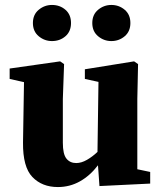

<svg xmlns="http://www.w3.org/2000/svg" viewBox="-20 -741 647 776"><path d="M382 11 376 -73Q344 -31 303 -8Q262 15 214 15Q150 15 111 -25.5Q72 -66 73 -165L77 -409L19 -422V-464L223 -493L239 -482L234 -341V-164Q234 -118 248.5 -100Q263 -82 288 -82Q309 -82 331.5 -95Q354 -108 374 -127L378 -410L323 -422V-461L522 -493L538 -482L535 -341V-57L587 -46V1ZM190 -575Q160 -575 136.5 -594.5Q113 -614 113 -648Q113 -682 136.5 -701.5Q160 -721 190 -721Q222 -721 244.5 -701.5Q267 -682 267 -648Q267 -614 244.5 -594.5Q222 -575 190 -575ZM430 -575Q400 -575 376.5 -594.5Q353 -614 353 -648Q353 -682 376.5 -701.5Q400 -721 430 -721Q461 -721 484 -701.5Q507 -682 507 -648Q507 -614 484 -594.5Q461 -575 430 -575Z"/></svg>

Font: Source Serif Pro
Style: Bold
Weight: 700
Designer: Frank Grießhammer
Foundry: Adobe Systems Incorporated
Version: Version 3.001;hotconv 1.0.111;makeotfexe 2.5.65597